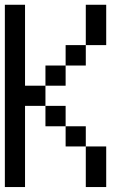

<svg xmlns="http://www.w3.org/2000/svg" viewBox="-20 -712 540 790"><path d="M0 57.6V-692.4H83V-359.4H167V-442.4H250V-526.4H333V-692.4H417V-526.4H333V-442.4H250V-359.4H167V-276.4H250V-192.4H333V-109.4H417V57.6H333V-109.4H250V-192.4H167V-276.4H83V57.6Z"/></svg>

Font: KH Dot Kodenmachou 12
Style: Regular
Weight: 400
Designer: Original version for X68000 by Keitarou Hiraki (http://hp.vector.co.jp/authors/VA000874/) / TrueType conversion by Homem
Version: Version 1.00.20150527